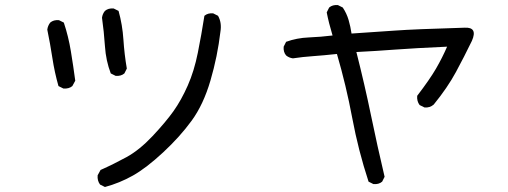

<svg xmlns="http://www.w3.org/2000/svg" viewBox="-20 -704 2040 771"><path d="M401.4 46.9 381.8 37.1Q370.1 21.5 372.1 0L383.8 -21.5Q436.5 -44.9 488.3 -73.2Q540 -101.6 592.8 -157.7Q645.5 -213.9 676.8 -257.8Q708 -301.8 733.9 -360.4Q759.8 -418.9 774.4 -492.2Q789.1 -565.4 800.8 -640.6Q814.5 -652.3 835.9 -650.4L855.5 -640.6Q871.1 -613.3 865.2 -577.1Q853.5 -477.5 825.2 -380.9Q796.9 -284.2 749.5 -219.2Q702.1 -154.3 634.8 -91.8Q567.4 -29.3 513.7 1Q460 31.2 401.4 46.9ZM234.4 -348.6 214.8 -358.4Q199.2 -413.1 190.4 -470.7Q181.6 -528.3 169.9 -585Q171.9 -600.6 181.6 -613.3Q195.3 -625 216.8 -623L236.3 -613.3Q254.9 -557.6 264.6 -498Q274.4 -438.5 282.2 -379.9L270.5 -358.4Q256.8 -346.7 234.4 -348.6ZM444.3 -399.4 424.8 -409.2Q405.3 -460 401.4 -518.6Q397.5 -577.1 389.6 -632.8Q391.6 -648.4 401.4 -660.2Q415 -671.9 436.5 -669.9L456.1 -660.2Q471.7 -604.5 475.6 -544.9Q479.5 -485.4 489.3 -428.7L479.5 -409.2Q465.8 -397.5 444.3 -399.4Z M1479.5 35.2 1460 25.4Q1418.9 -99.6 1394.5 -230Q1370.1 -360.4 1333 -487.3Q1278.3 -481.4 1236.8 -478.5Q1195.3 -475.6 1156.2 -469.7Q1140.6 -471.7 1128.9 -481.4Q1117.2 -495.1 1119.1 -516.6L1128.9 -536.1Q1171.9 -551.8 1220.2 -553.7Q1268.6 -555.7 1315.4 -561.5Q1299.8 -613.3 1292 -654.3L1301.8 -673.8Q1315.4 -685.5 1336.9 -683.6L1356.4 -673.8Q1372.1 -650.4 1379.9 -623.5Q1387.7 -596.7 1391.6 -569.3Q1485.4 -575.2 1564.5 -581.1Q1643.6 -586.9 1845.7 -592.8Q1899.4 -595.7 1875 -540Q1843.8 -475.6 1810.5 -414.1Q1777.3 -352.5 1721.7 -284.2Q1706.1 -270.5 1684.6 -272.5L1665 -282.2Q1653.3 -297.9 1655.3 -319.3Q1706.1 -385.7 1731 -428.7Q1755.9 -471.7 1775.4 -516.6Q1645.5 -510.7 1567.4 -504.9Q1489.3 -499 1411.1 -495.1Q1444.3 -364.3 1469.7 -241.2Q1495.1 -118.2 1524.4 5.9L1514.6 25.4Q1501 37.1 1479.5 35.2Z"/></svg>

Font: NaikaiFont
Style: Regular-Lite
Weight: 400
Version: Version 1.67